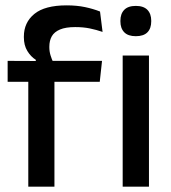

<svg xmlns="http://www.w3.org/2000/svg" viewBox="-20 -696 639 716"><path d="M228.5 -676Q266.5 -676 297.2 -669.5Q328 -663 353 -653L362.5 -577Q339 -585 314.8 -590Q290.5 -595 260.5 -595Q225 -595 203.8 -586Q182.5 -577 173.2 -560.8Q164 -544.5 164 -522V-520Q164 -504 168.5 -489.5Q173 -475 178.5 -463.5L113.5 -461.5V-473Q95 -484.5 82 -505.8Q69 -527 69 -557V-559.5Q69 -612 108 -644Q147 -676 228.5 -676ZM85.5 0V-440.5H183V0ZM8.5 -391V-469L123 -468.5L163 -469H360.5L352 -391ZM437.5 0V-489H535.5V0ZM486.5 -561Q457.5 -561 443.2 -575.8Q429 -590.5 429 -616.5V-618.5Q429 -644.5 443.2 -659.2Q457.5 -674 486.5 -674Q515.5 -674 529.8 -659.2Q544 -644.5 544 -618.5V-616.5Q544 -590 529.8 -575.5Q515.5 -561 486.5 -561Z"/></svg>

Font: Anek Bangla Medium
Style: Regular
Weight: 500
Designer: Sulekha Rajkumar (Bangla), Yesha Goshar (Latin)
Foundry: Ek Type
Version: Version 1.003